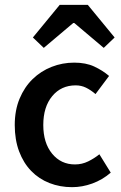

<svg xmlns="http://www.w3.org/2000/svg" viewBox="-20 -762 502 794"><path d="M278 12Q228 12 184.5 -5Q141 -22 109 -55Q77 -88 59 -136Q41 -184 41 -245Q41 -306 61 -354Q81 -402 115 -435Q149 -468 193.5 -485.5Q238 -503 287 -503Q335 -503 369.5 -487Q404 -471 431 -448L375 -373Q355 -390 335.5 -399.5Q316 -409 293 -409Q233 -409 196 -364.5Q159 -320 159 -245Q159 -171 195.5 -126.5Q232 -82 290 -82Q319 -82 344.5 -94.5Q370 -107 391 -124L438 -48Q403 -18 361.5 -3Q320 12 278 12ZM116 -607 227 -742H343L454 -607L409 -564L287 -667H283L161 -564Z"/></svg>

Font: Giro Semibold
Style: Regular
Weight: 600
Designer: Paul D. Hunt
Foundry: Adobe Systems Incorporated
Version: Version 1.000;PS 1.0;hotconv 1.0.88;makeotf.lib2.5.647800